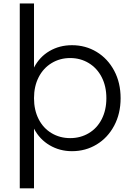

<svg xmlns="http://www.w3.org/2000/svg" viewBox="-20 -844 734 1079"><path d="M657.8 -292.2Q657.8 -205.6 621.7 -137.8Q585.6 -70 523.3 -32.2Q461.1 5.6 384.4 5.6Q315.6 5.6 258.9 -27.8Q202.2 -61.1 171.1 -121.1V214.4H91.1V-824.4H171.1V-464.4Q202.2 -524.4 258.3 -557.2Q314.4 -590 384.4 -590Q461.1 -590 523.3 -552.2Q585.6 -514.4 621.7 -446.7Q657.8 -378.9 657.8 -292.2ZM577.8 -292.2Q577.8 -358.9 551.7 -410Q525.6 -461.1 478.9 -489.4Q432.2 -517.8 374.4 -517.8Q316.7 -517.8 270 -489.4Q223.3 -461.1 197.2 -410Q171.1 -358.9 171.1 -292.2Q171.1 -225.6 197.2 -174.4Q223.3 -123.3 270 -95.6Q316.7 -67.8 374.4 -67.8Q432.2 -67.8 478.9 -95.6Q525.6 -123.3 551.7 -174.4Q577.8 -225.6 577.8 -292.2Z"/></svg>

Font: Paperlogy 4 Regular
Style: Regular
Weight: 400
Designer: redesigned by Lee Juim, glyphs from Gmarket Sans & Montserrat
Foundry: PT&
Version: Version 1.001